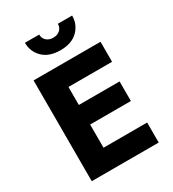

<svg xmlns="http://www.w3.org/2000/svg" viewBox="-217 -1038 1038 1155"><g transform="rotate(-30 301.5 -461.0)"><path d="M142 -922H241Q241 -896 259 -879.5Q277 -863 306 -863Q335 -863 353 -879.5Q371 -896 371 -922H470Q470 -861 427.5 -818.5Q385 -776 306 -776Q227 -776 184.5 -818.5Q142 -861 142 -922ZM74 -700H539V-561H236V-436H519V-300H236V-139H539V0H74Z"/></g></svg>

Font: Jost*
Style: Bold
Weight: 700
Version: Version 3.7